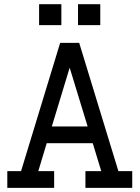

<svg xmlns="http://www.w3.org/2000/svg" viewBox="-20 -915 680 935"><path d="M170.4 -792.5V-894.5H278.8V-792.5ZM359.9 -792.5V-894.5H468.3V-792.5ZM15.6 0V-81.5H82.5L272.9 -706.1H365.7L556.6 -81.5H624V0H396V-81.5H473.1L431.6 -217.8H207.5L166.5 -81.5H243.7V0ZM319.3 -585.4 232.4 -299.3H406.7Z"/></svg>

Font: Kay Pho Du SemiBold
Style: Regular
Weight: 600
Designer: Victor Gaultney, Khu Oo Reh
Foundry: SIL International
Version: Version 3.000